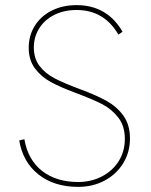

<svg xmlns="http://www.w3.org/2000/svg" viewBox="-20 -723 588 749"><path d="M55 -175 75 -180Q89 -99 144.5 -56Q200 -13 285 -13Q336 -13 378 -35Q420 -57 443.5 -95Q467 -133 467 -181Q467 -232 441 -265Q415 -298 378 -317Q341 -336 274 -361Q215 -383 177.5 -403.5Q140 -424 116 -456.5Q92 -489 92 -537Q92 -584 115.5 -622Q139 -660 181.5 -681.5Q224 -703 279 -703Q339 -703 384 -676.5Q429 -650 458 -599L442 -588Q386 -684 279 -684Q230 -684 192 -665Q154 -646 133 -612.5Q112 -579 112 -538Q112 -495 134 -466Q156 -437 192 -418Q228 -399 290 -376Q355 -352 395.5 -329.5Q436 -307 461.5 -271.5Q487 -236 487 -183Q487 -129 460.5 -86Q434 -43 388 -18.5Q342 6 285 6Q191 6 130 -42.5Q69 -91 55 -175Z"/></svg>

Font: Hanken Grotesk Thin
Style: Regular
Weight: 100
Designer: Alfredo Marco Pradil
Foundry: Hanken Design Co.
Version: Version 3.014